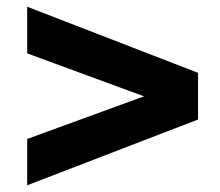

<svg xmlns="http://www.w3.org/2000/svg" viewBox="-20 -541 655 572"><path d="M61 -521V-382L409 -254L61 -127V11L570 -185V-324Z"/></svg>

Font: Chivo Light
Style: Bold
Weight: 900
Designer: Hector Gatti
Foundry: Omnibus-Type
Version: Version 1.003;PS 001.003;hotconv 1.0.70;makeotf.lib2.5.58329